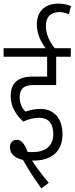

<svg xmlns="http://www.w3.org/2000/svg" viewBox="-20 -889 413 1063"><path d="M198 -237C246 -237 275 -207 275 -147C275 -77 227 -47 162 -47C153 -47 144 -47 133 -48C115 -95 98 -115 72 -115C49 -115 35 -98 35 -73C35 -38 62 -13 107 -4C136 48 171 102 209 154L250 123C216 83 183 40 157 0C161 0 164 0 167 0C261 0 326 -47 326 -146C326 -230 281 -286 204 -286C173 -286 147 -280 121 -271C104 -287 89 -315 89 -349C89 -400 114 -418 165 -418H291V-575H372V-622H283C251 -663 234 -702 234 -746C234 -793 259 -822 308 -822C326 -822 344 -818 361 -810L373 -855C355 -864 331 -869 302 -869C233 -869 184 -830 184 -753C184 -703 205 -658 233 -622H0V-575H241V-465H161C78 -465 39 -428 39 -356C39 -296 74 -247 109 -216C139 -230 169 -237 198 -237Z"/></svg>

Font: Noto Sans Devanagari ExtraCondensed Light
Style: Regular
Weight: 300
Width: 2
Designer: Jelle Bosma - Monotype Design Team
Foundry: Monotype Imaging Inc.
Version: Version 2.004